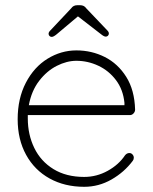

<svg xmlns="http://www.w3.org/2000/svg" viewBox="-20 -709 588 739"><path d="M495 -102Q495 -95 491 -90Q458 -46 409 -18Q360 10 304 10Q229 10 171 -22Q113 -54 80.5 -113Q48 -172 48 -250Q48 -330 79.5 -390.5Q111 -451 163 -483Q215 -515 274 -515Q333 -515 383.5 -489.5Q434 -464 466 -413Q498 -362 500 -287Q500 -279 494 -272.5Q488 -266 480 -266H87V-253Q87 -191 112 -139.5Q137 -88 186 -58Q235 -28 304 -28Q352 -28 394.5 -51.5Q437 -75 461 -111Q468 -120 478 -120Q485 -120 490 -114.5Q495 -109 495 -102ZM91 -304H459V-313Q454 -364 426.5 -400.5Q399 -437 358.5 -456Q318 -475 274 -475Q237 -475 198.5 -455.5Q160 -436 130.5 -397.5Q101 -359 91 -304ZM399 -580Q399 -575 395.5 -571.5Q392 -568 387 -568Q380 -568 368 -578L280 -646L198 -577Q186 -567 179 -567Q174 -567 170.5 -570.5Q167 -574 167 -579Q167 -585 173 -591L254 -677Q262 -689 278 -689H288Q304 -689 312 -677L393 -592Q399 -586 399 -580Z"/></svg>

Font: Quicksand Light
Style: Regular
Weight: 300
Designer: Andrew Paglinawan
Foundry: Andrew Paglinawan
Version: Version 3.000